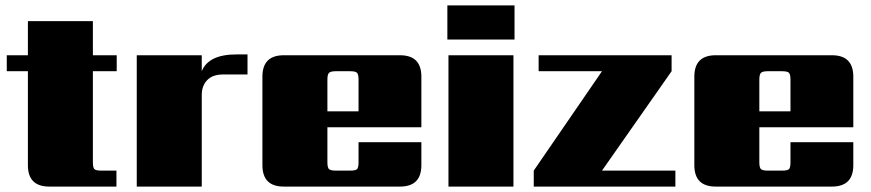

<svg xmlns="http://www.w3.org/2000/svg" viewBox="-20 -689 3216 709"><path d="M411 -426H323V-90Q323 -70 328.5 -64.5Q334 -59 354 -59H410V0H162Q83 0 83 -79V-426H5V-485H83V-611H323V-485H411Z M853 -488H894V-414H804Q765 -414 745 -393Q725 -372 725 -338V0H485V-485H725V-426Q750 -488 853 -488Z M1189 -278H1304V-395Q1304 -414 1298.5 -420Q1293 -426 1273 -426H1220Q1201 -426 1195 -420Q1189 -414 1189 -395ZM1028 -485H1457Q1536 -485 1536 -406V-219H1189V-90Q1189 -70 1195 -64.5Q1201 -59 1220 -59H1273Q1293 -59 1298.5 -64.5Q1304 -70 1304 -90V-164H1536V-79Q1536 0 1457 0H1028Q949 0 949 -79V-406Q949 -485 1028 -485Z M1876 0H1636V-485H1876ZM1632 -543V-669H1880V-543Z M2474 -59V0H1951V-59L2203 -426H1969V-485H2460V-426L2203 -59Z M2784 -278H2899V-395Q2899 -414 2893.5 -420Q2888 -426 2868 -426H2815Q2796 -426 2790 -420Q2784 -414 2784 -395ZM2623 -485H3052Q3131 -485 3131 -406V-219H2784V-90Q2784 -70 2790 -64.5Q2796 -59 2815 -59H2868Q2888 -59 2893.5 -64.5Q2899 -70 2899 -90V-164H3131V-79Q3131 0 3052 0H2623Q2544 0 2544 -79V-406Q2544 -485 2623 -485Z"/></svg>

Font: Sarpanch Black
Style: Regular
Weight: 900
Designer: Manushi Parikh (Devanagari and Latin), Jyotish Sonowal (Devanagari)
Foundry: Indian Type Foundry
Version: Version 2.004;PS 1.0;hotconv 1.0.78;makeotf.lib2.5.61930; tt